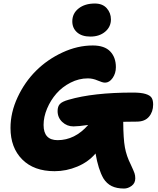

<svg xmlns="http://www.w3.org/2000/svg" viewBox="-20 -940 904 1097"><path d="M496.1 -731Q447.8 -731 420.4 -755.1Q393.1 -779.3 393.1 -817.9Q393.1 -863.3 429 -891.6Q464.8 -919.9 522 -919.9Q565.9 -919.9 589.8 -893.1Q613.8 -866.2 613.8 -829.1Q613.8 -786.6 580.8 -758.8Q547.9 -731 496.1 -731ZM399.9 -217.8Q362.8 -217.8 335.9 -242.9Q309.1 -268.1 309.1 -305.2Q309.1 -332 322.3 -345.9Q335.4 -359.9 372.1 -370.1Q512.7 -411.1 738.8 -411.1Q786.1 -411.1 812 -403.1Q837.9 -395 846.4 -381.1Q855 -367.2 855 -342.8Q855 -301.3 831.3 -273.2Q807.6 -245.1 761.2 -245.1Q747.1 -245.1 721.2 -244.6Q695.3 -244.1 684.1 -244.1Q684.6 -147.9 693.6 -98.1Q702.6 -48.3 727.1 0Q744.1 36.6 748.5 49.6Q752.9 62.5 752.9 79.1Q752.9 106.4 732.2 121.8Q711.4 137.2 689 137.2Q647 137.2 618.4 123.3Q589.8 109.4 570.8 79.1Q541.5 27.8 525.9 -63Q484.9 -14.6 421.9 11.7Q358.9 38.1 292 38.1Q173.8 38.1 106.9 -29.1Q40 -96.2 40 -209Q40 -297.4 80.6 -384.3Q121.1 -471.2 185.8 -535.6Q250.5 -600.1 336.7 -640.1Q422.9 -680.2 509.8 -680.2Q577.1 -680.2 609.6 -646.2Q642.1 -612.3 642.1 -556.2Q642.1 -521 623.5 -494.4Q605 -467.8 580.1 -467.8Q565.9 -467.8 538.1 -480Q510.3 -492.2 481.9 -492.2Q430.7 -492.2 383.1 -467.8Q335.4 -443.4 302.2 -405.3Q269 -367.2 249 -319.6Q229 -272 229 -226.1Q229 -139.2 309.1 -139.2Q407.7 -139.2 483.9 -226.1Q427.2 -217.8 399.9 -217.8Z"/></svg>

Font: Shantell Sans Irregular Bouncy
Style: Regular
Weight: 800
Designer: Stephen Nixon, Anya Danilova, Shantell Martin
Foundry: Arrow Type
Version: Version 1.006;[9816181b4]